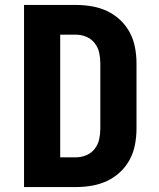

<svg xmlns="http://www.w3.org/2000/svg" viewBox="-20 -755 640 775"><path d="M77 0V-735H287Q319 -735 351 -729.5Q383 -724 412 -710.5Q441 -697 465 -674.5Q489 -652 504 -623.5Q519 -595 525 -563Q531 -531 531 -499V-237Q531 -204 525 -172Q519 -140 504 -111.5Q489 -83 465 -60.5Q441 -38 412 -24.5Q383 -11 351 -5.5Q319 0 287 0ZM223 -120H287Q308 -120 328.5 -128.5Q349 -137 362.5 -154.5Q376 -172 380.5 -193.5Q385 -215 385 -237V-499Q385 -520 380.5 -541.5Q376 -563 362.5 -580.5Q349 -598 328.5 -606.5Q308 -615 287 -615H223Z"/></svg>

Font: Iosevka Curly Heavy Extended
Style: Regular
Weight: 900
Width: 7
Monospace: yes
Designer: Belleve Invis
Foundry: Belleve Invis
Version: Version 11.1.0; ttfautohint (v1.8.3)